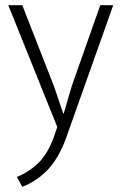

<svg xmlns="http://www.w3.org/2000/svg" viewBox="-20 -490 467 741"><path d="M12 -470H66L188 -158L224 -52H226L257 -158L367 -470H417L236 40Q209 116 167 162Q125 208 66 231L45 193Q96 172 132 135Q168 98 192 27L201 0Z"/></svg>

Font: Mukta ExtraLight
Style: Regular
Weight: 275
Designer: Girish Dalvi and Yashodeep Gholap
Foundry: Ek Type
Version: Version 2.538;PS 1.002;hotconv 16.6.51;makeotf.lib2.5.65220;